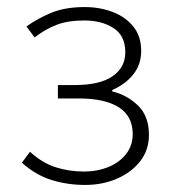

<svg xmlns="http://www.w3.org/2000/svg" viewBox="-20 -512 484 544"><path d="M221 12Q171 12 126 -2Q81 -16 42 -51L65 -82Q100 -50 138 -38Q176 -26 218 -26Q256 -26 287.5 -39Q319 -52 337.5 -76Q356 -100 356 -132Q356 -183 316.5 -208Q277 -233 204 -233H144V-271H191Q263 -271 299 -296Q335 -321 335 -364Q335 -411 301.5 -432.5Q268 -454 219 -454Q172 -454 140 -441.5Q108 -429 78 -406L55 -437Q87 -460 126 -476Q165 -492 220 -492Q263 -492 299.5 -478Q336 -464 358 -436.5Q380 -409 380 -368Q380 -329 357.5 -301Q335 -273 298 -257V-253Q340 -243 371 -213Q402 -183 402 -130Q402 -87 377.5 -55.5Q353 -24 312 -6Q271 12 221 12Z"/></svg>

Font: Source Sans 3 Light
Style: Regular
Weight: 300
Designer: Paul D. Hunt
Foundry: Adobe
Version: Version 3.052;hotconv 1.1.0;makeotfexe 2.6.0